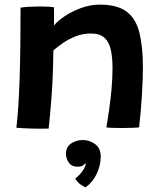

<svg xmlns="http://www.w3.org/2000/svg" viewBox="-20 -550 705 831"><path d="M190.5 6.5Q177 7 158 7Q139 7 119 6.5Q102.5 6 81.2 5Q60 4 51 3Q60.5 -80.5 64.8 -206Q69 -331.5 69 -517Q86 -519.5 108.8 -520.8Q131.5 -522 155 -522Q171 -522 186.5 -521.2Q202 -520.5 213.5 -518.5Q214 -511.5 214 -485.2Q214 -459 213.5 -439.5Q228.5 -458.5 259.5 -479.5Q290.5 -500.5 330.5 -515.2Q370.5 -530 412 -530Q488 -530 528.2 -499.5Q568.5 -469 583.5 -408.2Q598.5 -347.5 598.5 -257.5Q598.5 -208 594.2 -137.8Q590 -67.5 582 1.5Q572.5 2.5 553.5 3.2Q534.5 4 513 4Q491 4 470.8 3.5Q450.5 3 440.5 1.5Q446 -31 452.2 -74.5Q458.5 -118 462.8 -165Q467 -212 467 -255Q467 -300 459.8 -333.8Q452.5 -367.5 432.5 -386.2Q412.5 -405 373.5 -405Q338.5 -405 307.5 -392.8Q276.5 -380.5 252 -363.5Q227.5 -346.5 211 -332Q209.5 -210.5 202.5 -123.2Q195.5 -36 190.5 6.5ZM350.5 261Q345 259 330.2 249.5Q315.5 240 305.5 222.5Q314 217 324.5 205.8Q335 194.5 342.5 182Q350 169.5 350.5 161.5Q350.5 157.5 349.5 156Q345.5 162 338 166.8Q330.5 171.5 315 171.5Q290 171.5 277.8 153.8Q265.5 136 265.5 115.5Q265.5 86 287.8 71Q310 56 338.5 56Q368.5 56 392.2 74.2Q416 92.5 416 127.5Q416 164.5 399.2 201Q382.5 237.5 350.5 261Z"/></svg>

Font: Grandstander SemiBold
Style: Regular
Weight: 600
Designer: Tyler Finck
Foundry: Etcetera Type Co
Version: Version 1.200; ttfautohint (v1.8.3)